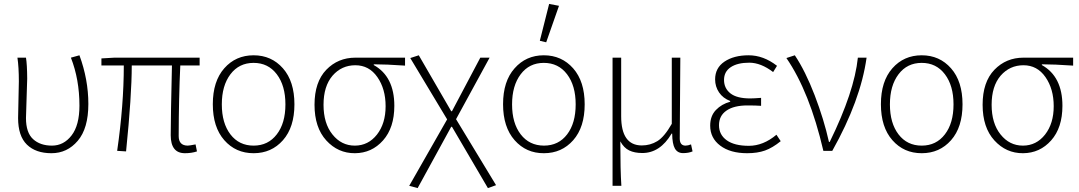

<svg xmlns="http://www.w3.org/2000/svg" viewBox="-20 -777 5560 989"><path d="M389.2 -232.9Q389.2 -367.7 345.2 -480L389.2 -492.2Q435.1 -367.2 435.1 -241.5Q435.1 -115.7 380.6 -51.8Q326.2 12.2 245.1 12.2Q164.1 12.2 118.7 -32Q73.2 -76.2 73.2 -168.9L77.1 -357.9Q77.1 -431.2 69.8 -480H113.8Q119.6 -445.8 120.1 -372.1L113.8 -168.9Q113.8 -93.8 150.4 -60.3Q187 -26.9 247.6 -26.9Q308.1 -26.9 348.6 -79.3Q389.2 -131.8 389.2 -232.9Z M658.7 -439.9Q658.7 -285.2 629.4 2.9L583.5 0Q617.7 -235.8 617.7 -439.9H502.4V-476.1L569.3 -480H1008.3V-439.9H908.7Q900.9 -274.9 900.4 -76.2Q900.4 -27.3 946.8 -26.9Q955.6 -26.9 987.3 -33.2L994.6 2.9Q966.8 12.2 932.6 12.2Q859.4 12.2 859.4 -80.6Q859.4 -173.3 865.7 -439.9Z M1405.8 -85Q1450.2 -142.6 1450.2 -239.3Q1450.2 -335.9 1405.8 -394.5Q1361.3 -453.1 1286.4 -453.1Q1211.4 -453.1 1167 -394.5Q1122.6 -335.9 1122.6 -239.3Q1122.6 -142.6 1167 -84.7Q1211.4 -26.9 1286.4 -26.9Q1361.3 -26.9 1405.8 -85ZM1437.5 -54.7Q1378.4 12.2 1286.4 12.2Q1194.3 12.2 1135.3 -54.9Q1076.2 -122.1 1076.2 -240.2Q1076.2 -358.4 1135.3 -425.3Q1194.3 -492.2 1286.4 -492.2Q1378.4 -492.2 1437.5 -425Q1496.6 -357.9 1496.6 -239.7Q1496.6 -121.6 1437.5 -54.7Z M1921.9 -84Q1966.3 -141.1 1966.3 -230Q1966.3 -318.8 1923.8 -379.9Q1881.3 -440.9 1810.5 -440.9Q1739.7 -440.9 1692.9 -387.2Q1646.5 -333 1646.5 -237.3Q1646.5 -141.6 1692.4 -84.5Q1738.3 -26.9 1807.6 -26.9Q1877 -26.9 1921.9 -84ZM1660.6 -417.5Q1721.2 -480 1810.5 -480H2066.4V-439Q1968.3 -445.8 1905.3 -445.8V-441.9Q2011.2 -382.8 2011.2 -231.9Q2011.2 -119.1 1953.1 -53.7Q1895 11.7 1808.1 12.2Q1721.2 12.7 1660.6 -53.7Q1600.1 -120.1 1600.1 -237.3Q1600.1 -354.5 1660.6 -417.5Z M2131.3 191.9 2087.9 180.2 2283.2 -162.1 2093.3 -478 2137.2 -492.2 2304.2 -204.1H2308.1L2454.1 -480H2502L2329.1 -163.1L2535.2 176.8L2493.2 191.9L2308.1 -124H2304.2Z M2760.7 -566.9 2808.6 -756.8 2859.4 -747.1 2793.5 -559.1ZM2781.7 -26.9Q2857.4 -26.9 2901.4 -85Q2945.3 -142.6 2945.3 -239.3Q2945.3 -335.9 2900.9 -394.5Q2856.4 -453.1 2781.2 -453.1Q2706.1 -453.1 2662.1 -394.5Q2617.7 -335.9 2617.7 -239.3Q2617.7 -142.6 2662.1 -85Q2706.5 -27.3 2781.7 -26.9ZM2781.7 12.2Q2690.4 12.7 2630.9 -54.7Q2571.3 -122.1 2571.3 -240.2Q2571.3 -358.4 2630.4 -424.8Q2689.5 -492.2 2781.2 -492.2Q2873 -492.2 2932.6 -424.8Q2991.7 -357.4 2991.7 -239.7Q2991.7 -121.6 2932.6 -54.7Q2873.5 12.2 2781.7 12.2Z M3511.2 -26.9Q3523.4 -26.9 3539.6 -33.2L3547.4 2.9Q3526.9 11.7 3498.5 11.7Q3470.2 11.7 3456.5 -11.7Q3442.9 -35.2 3442.4 -88.9H3439.5Q3380.4 11.2 3288.6 11.2Q3248.5 11.2 3221.2 -2Q3193.8 -15.1 3175.3 -48.8Q3175.3 99.1 3180.7 180.2H3135.3V-480H3179.7V-178.2Q3179.7 -28.3 3285.6 -27.8Q3329.6 -27.8 3365.7 -49.8Q3401.9 -71.8 3440.4 -139.2V-480H3484.4L3481.4 -64Q3481.4 -26.9 3511.2 -26.9Z M3828.6 12.2Q3741.7 12.2 3689.9 -26.9Q3638.2 -65.9 3638.2 -129.9Q3638.2 -179.7 3667.7 -210.4Q3697.3 -241.2 3741.2 -252.9V-256.8Q3704.1 -271 3683.8 -301Q3663.6 -331.1 3663.6 -368.2Q3663.6 -427.2 3711.9 -459.7Q3760.3 -492.2 3836.4 -492.2Q3912.6 -492.2 3982.4 -438L3962.4 -405.8Q3899.4 -454.1 3839.4 -454.1Q3779.3 -454.1 3744.4 -431.2Q3709.5 -408.2 3709.5 -365.2Q3709.5 -322.3 3742.4 -296.1Q3775.4 -270 3844.2 -270Q3862.3 -270 3900.4 -272.9V-231.9Q3872.6 -233.9 3830.6 -233.9Q3759.8 -233.9 3721.7 -207Q3683.6 -180.7 3683.6 -131.8Q3683.6 -83 3723.4 -54.4Q3763.2 -25.9 3837.4 -25.9Q3911.6 -25.9 3979.5 -83L4001.5 -49.8Q3959.5 -15.6 3920.7 -1.7Q3881.8 12.2 3828.6 12.2Z M4221.2 0Q4150.4 -304.2 4030.8 -478L4074.2 -492.2Q4128.4 -411.1 4176.3 -286.6Q4224.1 -162.1 4250 -45.9H4253.9Q4380.9 -304.7 4398.9 -480H4443.8Q4413.1 -259.8 4267.1 0Z M4847.2 -85Q4891.6 -142.6 4891.6 -239.3Q4891.6 -335.9 4847.2 -394.5Q4802.7 -453.1 4727.8 -453.1Q4652.8 -453.1 4608.4 -394.5Q4564 -335.9 4564 -239.3Q4564 -142.6 4608.4 -84.7Q4652.8 -26.9 4727.8 -26.9Q4802.7 -26.9 4847.2 -85ZM4878.9 -54.7Q4819.8 12.2 4727.8 12.2Q4635.7 12.2 4576.7 -54.9Q4517.6 -122.1 4517.6 -240.2Q4517.6 -358.4 4576.7 -425.3Q4635.7 -492.2 4727.8 -492.2Q4819.8 -492.2 4878.9 -425Q4938 -357.9 4938 -239.7Q4938 -121.6 4878.9 -54.7Z M5363.3 -84Q5407.7 -141.1 5407.7 -230Q5407.7 -318.8 5365.2 -379.9Q5322.8 -440.9 5252 -440.9Q5181.2 -440.9 5134.3 -387.2Q5087.9 -333 5087.9 -237.3Q5087.9 -141.6 5133.8 -84.5Q5179.7 -26.9 5249 -26.9Q5318.4 -26.9 5363.3 -84ZM5102.1 -417.5Q5162.6 -480 5252 -480H5507.8V-439Q5409.7 -445.8 5346.7 -445.8V-441.9Q5452.6 -382.8 5452.6 -231.9Q5452.6 -119.1 5394.5 -53.7Q5336.4 11.7 5249.5 12.2Q5162.6 12.7 5102.1 -53.7Q5041.5 -120.1 5041.5 -237.3Q5041.5 -354.5 5102.1 -417.5Z"/></svg>

Font: SourceSansPro-Light
Style: Regular
Weight: 300
Designer: Paul D. Hunt
Foundry: Adobe Systems Incorporated
Version: Version 2.020;PS 2.0;hotconv 1.0.86;makeotf.lib2.5.63406